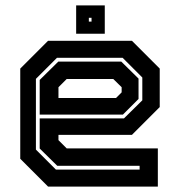

<svg xmlns="http://www.w3.org/2000/svg" viewBox="-20 -691 666 711"><path d="M468.5 -540 571.5 -437V-294.5L468.5 -191.5H196.5V-172L227 -141.5H564.5V0H158L55 -103V-437L158 -540ZM429 -463 493 -400V-324.5L435 -266.5H127V-395L196 -463ZM434 -477H191L113 -399V-137L187 -63H497V-77H192L127 -141V-252.5H439L507 -319.5V-404ZM399.5 -398.5H227L196.5 -368V-328H409.5L430.5 -349V-368ZM262 -566V-671H368V-566ZM309 -611H319V-625H309Z"/></svg>

Font: Tourney
Style: Bold
Weight: 700
Designer: Tyler Finck
Foundry: Etcetera Type Co
Version: Version 1.015